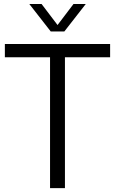

<svg xmlns="http://www.w3.org/2000/svg" viewBox="-20 -966 590 986"><path d="M237 0V-672H5V-740H545.5V-672H313.5V0ZM240.5 -804.5 130.5 -945.5H193.5L275.5 -837.5L357.5 -945.5H420.5L310.5 -804.5Z"/></svg>

Font: Encode Sans Semi Condensed
Style: Regular
Weight: 400
Width: 4
Designer: Multiple Designers
Foundry: Impallari Type
Version: Version 3.000; ttfautohint (v1.8.3) -l 8 -r 50 -G 200 -x 14 